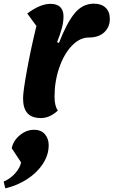

<svg xmlns="http://www.w3.org/2000/svg" viewBox="-52 -620 620 1049"><path d="M74 -83Q74 -121 96.5 -243Q119 -365 147 -478L97 -546Q167 -599 224 -599Q260 -599 277.5 -581Q295 -563 295 -531Q295 -499 286 -466Q277 -433 260 -390L270 -385Q312 -494 355.5 -547Q399 -600 461 -600Q502 -600 525 -578Q548 -556 548 -517Q548 -472 517.5 -443.5Q487 -415 433 -415Q384 -415 341 -370.5Q298 -326 272 -251Q246 -176 246 -92Q246 -41 264 -16Q220 25 172 25Q121 25 97.5 -2Q74 -29 74 -83ZM134 89Q172 89 193 113Q214 137 214 173Q214 227 182 275.5Q150 324 96 359Q42 394 -23 409L-32 372Q6 356 32.5 325Q59 294 63 267L12 190Q20 149 56 119Q92 89 134 89Z"/></svg>

Font: Lemonada SemiBold
Style: Regular
Weight: 600
Designer: Mohamed Gaber (Arabic) Eduardo Tunni (Latin)
Foundry: Kief Type Foundry
Version: Version 3.006